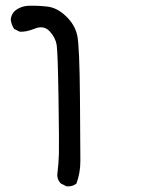

<svg xmlns="http://www.w3.org/2000/svg" viewBox="-20 -403 540 673"><path d="M212.9 250 193.4 240.2Q177.7 224.6 181.6 201.2Q185.5 169.9 186.5 136.7Q187.5 103.5 185.1 -58.1Q182.6 -219.7 178.7 -245.1Q174.8 -270.5 154.3 -293Q133.8 -315.4 102.1 -302.7Q70.3 -290 48.8 -292L29.3 -301.8Q19.5 -317.4 17.6 -335Q19.5 -350.6 29.3 -362.3Q50.8 -381.8 81.1 -382.8Q111.3 -383.8 146 -379.9Q180.7 -376 211.9 -345.7Q243.2 -315.4 251 -277.3Q258.8 -239.3 260.3 -60.1Q261.7 119.1 261.7 161.1Q261.7 203.1 248 240.2Q234.4 252 212.9 250Z"/></svg>

Font: JasonHandwriting2
Style: Regular
Weight: 400
Version: Version 1.05.10